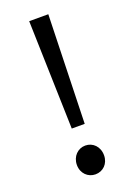

<svg xmlns="http://www.w3.org/2000/svg" viewBox="-146 -807 615 878"><g transform="rotate(-20 161.5 -368.0)"><path d="M130 -221H193L208 -749H115ZM161 13C198 13 227 -15 227 -56C227 -98 198 -127 161 -127C125 -127 95 -98 95 -56C95 -15 125 13 161 13Z"/></g></svg>

Font: DAIFUKU Sans JP
Style: Regular
Weight: 400
Designer: Original font ‘Source Han Sans JP’ : Ryoko NISHIZUKA  (kana, bopomofo & ideographs); Paul D. Hunt (Latin, Greek & Cyrill
Foundry: Daifuku
Version: Version 1.001